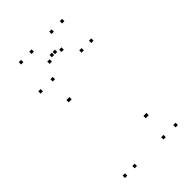

<svg xmlns="http://www.w3.org/2000/svg" viewBox="-277 -1058 1175 1175"><g transform="rotate(-45 310.0 -470.5)"><path d="M184.7 10V-10H164.7V10ZM184.7 -560.8V-580.8H164.7V-560.8ZM190.7 -560.8V-580.8H170.7V-560.8ZM434.2 10V-10H414.2V10ZM539 10V-10H519V10ZM539 -720V-740H519V-720ZM455.3 -720V-740H435.3V-720ZM455.3 -158.7V-178.7H435.3V-158.7ZM449.3 -158.7V-178.7H429.3V-158.7ZM205.8 -720V-740H185.8V-720ZM101 -720V-740H81V-720ZM101 10V-10H81V10ZM233.5 -930.7V-950.7H213.5V-930.7ZM333.3 -828.7V-848.7H313.3V-828.7ZM306.7 -828.7V-848.7H286.7V-828.7ZM406.5 -930.7V-950.7H386.5V-930.7ZM497.5 -930.7V-950.7H477.5V-930.7ZM371.5 -810V-830H351.5V-810ZM268.5 -810V-830H248.5V-810ZM142.5 -930.7V-950.7H122.5V-930.7Z"/></g></svg>

Font: Monaspace Argon Dots Var
Style: Regular
Weight: 400
Designer: Riley Cran and the Lettermatic Team
Version: Version 1.100 (Monaspace Argon Dots)